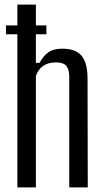

<svg xmlns="http://www.w3.org/2000/svg" viewBox="-20 -820 448 840"><path d="M56 0V-670H6V-709H56V-800H137V-709H183V-670H137V-545H153Q170 -576 192 -591.5Q214 -607 254 -607Q310 -607 336 -577Q362 -547 363 -481L364 0H283V-487Q282 -519 269 -533Q256 -547 225 -547Q158 -547 137 -488V0Z"/></svg>

Font: Big Shoulders Text
Style: Regular
Weight: 400
Designer: Patric King
Foundry: XO Type Co
Version: Version 1.000; ttfautohint (v1.8.2)